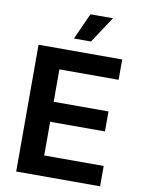

<svg xmlns="http://www.w3.org/2000/svg" viewBox="-101 -1017 808 1085"><g transform="rotate(10 303.0 -474.0)"><path d="M69.3 0V-727.5H549.3V-610.8H209.5V-424.8H523.9V-310.1H209.5V-116.7H550.8V0ZM260.3 -796.9 328.1 -947.8H457.5L357.9 -796.9Z"/></g></svg>

Font: Inter
Style: 650
Weight: 650
Designer: Rasmus Andersson
Foundry: rsms
Version: Version 4.001;git-66647c0bb